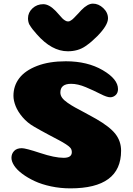

<svg xmlns="http://www.w3.org/2000/svg" viewBox="-20 -1029 734 1056"><path d="M342 -692Q461 -692 545 -643Q629 -594 629 -539Q629 -518 616 -506Q603 -494 586 -494Q568 -494 532 -512.5Q496 -531 452 -549.5Q408 -568 371 -568Q312 -568 312 -520Q312 -505 321.5 -491.5Q331 -478 352 -463.5Q373 -449 393 -438Q413 -427 448 -408.5Q483 -390 507 -376Q584 -332 615 -292Q646 -252 646 -200Q646 7 367 7Q312 7 260.5 -4Q209 -15 170.5 -33Q132 -51 102.5 -73Q73 -95 58 -118Q43 -141 43 -161Q43 -183 57.5 -198.5Q72 -214 100 -214Q121 -214 201 -187.5Q281 -161 330 -161Q375 -161 375 -192Q375 -205 368.5 -214Q362 -223 343.5 -235Q325 -247 306 -257Q287 -267 245.5 -289Q204 -311 168 -332Q131 -353 104.5 -384Q78 -415 66 -445.5Q54 -476 54 -502Q54 -557 86 -599Q118 -641 184 -666.5Q250 -692 342 -692ZM515 -830Q496 -812 484.5 -801.5Q473 -791 451.5 -776Q430 -761 405.5 -754Q381 -747 353 -747Q264 -747 182 -841Q180 -844 171.5 -853.5Q163 -863 160 -867Q157 -871 150.5 -880Q144 -889 141 -895Q138 -901 136 -910Q134 -919 134 -928Q134 -960 158.5 -983Q183 -1006 218 -1006Q250 -1006 286 -969Q293 -962 305 -948Q317 -934 323 -928Q329 -922 337.5 -916.5Q346 -911 354 -911Q358 -911 361.5 -912Q365 -913 370 -916.5Q375 -920 378.5 -922.5Q382 -925 388 -931.5Q394 -938 398.5 -942.5Q403 -947 412 -956.5Q421 -966 427 -973Q462 -1009 491 -1009Q522 -1009 548 -984.5Q574 -960 574 -928Q574 -890 515 -830Z"/></svg>

Font: Coiny
Style: Regular
Weight: 400
Version: Version 001.001